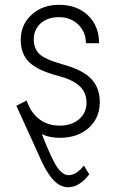

<svg xmlns="http://www.w3.org/2000/svg" viewBox="-20 -558 486 791"><path d="M336.4 -134.8Q336.4 -177.2 307.6 -203.6Q278.8 -230 222.7 -244.6Q135.7 -267.1 100.6 -301.5Q65.4 -335.9 65.4 -393.6Q65.4 -455.6 109.6 -496.8Q153.8 -538.1 223.1 -538.1Q297.9 -538.1 343 -494.1Q388.2 -450.2 388.2 -379.9H334Q334 -425.8 302.5 -456.5Q271 -487.3 223.1 -487.3Q175.3 -487.3 147.2 -461.4Q119.1 -435.5 119.1 -395.5Q119.1 -358.4 142.3 -335.7Q165.5 -313 238.3 -292.7Q311 -272.5 345.2 -243.2Q391.1 -204.1 391.1 -137.7Q391.1 -71.8 345.5 -31Q299.8 9.8 226.1 9.8Q184.6 9.8 152.3 -5.4Q193.4 99.1 215.8 131.3Q238.3 163.6 263.2 163.6Q294.4 163.6 325.7 124L347.7 160.6Q306.2 213.4 261.2 213.4Q225.1 213.4 195.3 178.5Q165.5 143.6 134.3 68.4L47.4 -122.1L89.8 -144Q106 -95.2 140.6 -67.9Q175.3 -40.5 226.1 -40.5Q275.4 -40.5 305.9 -66.9Q336.4 -93.3 336.4 -134.8Z"/></svg>

Font: Roboto Condensed Light
Style: Regular
Weight: 300
Designer: Google
Version: Version 2.134; 2016